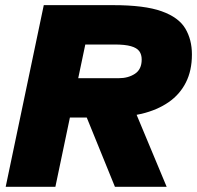

<svg xmlns="http://www.w3.org/2000/svg" viewBox="-20 -723 763 743"><path d="M2 0 149.4 -703.1H417.5Q539.6 -703.1 605.5 -679.4Q671.4 -655.8 697 -612.8Q722.7 -569.8 722.7 -512.2Q722.7 -449.7 699.2 -403.6Q675.8 -357.4 632.3 -327.4Q588.9 -297.4 528.3 -282.7Q467.8 -268.1 393.1 -268.1H250.5L194.3 0ZM424.8 0 293.9 -321.8H490.7L625 0ZM282.7 -420.4H439.9Q476.1 -420.4 502.2 -437.5Q528.3 -454.6 528.3 -492.7Q528.3 -512.2 519 -524.9Q509.8 -537.6 486.8 -544.2Q463.9 -550.8 422.9 -550.8H310.1Z"/></svg>

Font: Schibsted Grotesk Black
Style: Italic
Weight: 900
Italic angle: -12°
Designer: Bakken & Baeck AS, Henrik Kongsvoll
Foundry: Schibsted ASA
Version: Version 1.100;gftools[0.9.25]